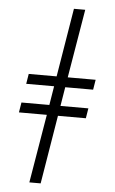

<svg xmlns="http://www.w3.org/2000/svg" viewBox="-63 -865 626 1049"><g transform="rotate(5 250.0 -340.0)"><path d="M139 143 202 -233H49L58 -288H211L228 -392H75L84 -447H237L299 -823H361L298 -447H451L442 -392H289L272 -288H425L416 -233H263L201 143Z"/></g></svg>

Font: Iosevka SS04 Light Oblique
Style: Regular
Weight: 300
Italic angle: -9°
Monospace: yes
Designer: Belleve Invis
Foundry: Belleve Invis
Version: Version 19.0.0; ttfautohint (v1.8.4)